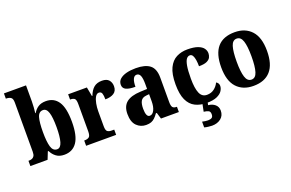

<svg xmlns="http://www.w3.org/2000/svg" viewBox="-117 -1204 2858 1887"><g transform="rotate(-20 1312.0 -261.0)"><path d="M368 10Q317 10 284 -14.5Q251 -39 232 -78H225L194 0H14V-55H20Q35 -55 50 -60Q65 -65 74.5 -80Q84 -95 84 -125V-639Q84 -681 65 -693Q46 -705 18 -705H14V-760H245V-592Q245 -564 242.5 -529.5Q240 -495 237 -472H242Q260 -505 292 -526.5Q324 -548 374 -548Q458 -548 502.5 -481.5Q547 -415 547 -270Q547 -125 501 -57.5Q455 10 368 10ZM319 -65Q355 -65 371 -118.5Q387 -172 387 -272Q387 -374 371 -424.5Q355 -475 318 -475Q274 -475 259 -424Q244 -373 244 -271Q244 -171 259.5 -118Q275 -65 319 -65Z M597 0V-55H601Q631 -55 648 -67.5Q665 -80 665 -127V-413Q665 -457 650.5 -469Q636 -481 608 -481H604V-536H800L818 -440H823Q844 -495 876 -521.5Q908 -548 960 -548Q1010 -548 1032.5 -522Q1055 -496 1055 -457Q1055 -408 1021 -386Q987 -364 931 -364Q931 -405 923.5 -426.5Q916 -448 892 -448Q870 -448 855 -422.5Q840 -397 832.5 -357.5Q825 -318 825 -278V-122Q825 -78 840.5 -66.5Q856 -55 881 -55H911V0Z M1223 10Q1166 10 1125.5 -30Q1085 -70 1085 -154Q1085 -235 1133.5 -274Q1182 -313 1280 -317L1351 -320V-374Q1351 -430 1339.5 -458.5Q1328 -487 1301 -487Q1277 -487 1264 -459Q1251 -431 1251 -379Q1186 -379 1154 -394.5Q1122 -410 1122 -446Q1122 -482 1148 -505Q1174 -528 1217.5 -539Q1261 -550 1315 -550Q1413 -550 1462 -511.5Q1511 -473 1511 -380V-125Q1511 -85 1522.5 -70Q1534 -55 1564 -55H1567V0H1380L1360 -66H1351Q1332 -39 1314.5 -22.5Q1297 -6 1276 2Q1255 10 1223 10ZM1287 -63Q1316 -63 1334 -98.5Q1352 -134 1352 -191V-265L1322 -262Q1280 -258 1264 -230.5Q1248 -203 1248 -150Q1248 -108 1257.5 -85.5Q1267 -63 1287 -63Z M1856 10Q1788 10 1736.5 -16Q1685 -42 1657 -102.5Q1629 -163 1629 -266Q1629 -374 1659 -436Q1689 -498 1740 -524Q1791 -550 1854 -550Q1922 -550 1962.5 -535Q2003 -520 2020.5 -496Q2038 -472 2038 -444Q2038 -423 2028.5 -402.5Q2019 -382 1991 -368.5Q1963 -355 1907 -355Q1907 -390 1902.5 -420Q1898 -450 1887.5 -468.5Q1877 -487 1858 -487Q1837 -487 1822 -467Q1807 -447 1798.5 -399.5Q1790 -352 1790 -267Q1790 -167 1812 -115.5Q1834 -64 1886 -64Q1931 -64 1962.5 -88.5Q1994 -113 2010 -148Q2037 -133 2037 -103Q2037 -78 2020.5 -52Q2004 -26 1964.5 -8Q1925 10 1856 10ZM1829 238Q1816 238 1790.5 235Q1765 232 1749 227V167Q1784 175 1809 175Q1834 175 1848.5 166Q1863 157 1863 130Q1863 101 1844 92.5Q1825 84 1797 81L1815 -9H1869L1860 35Q1903 39 1931 63Q1959 87 1959 127Q1959 179 1922 208.5Q1885 238 1829 238Z M2346 10Q2235 10 2171.5 -59.5Q2108 -129 2108 -270Q2108 -550 2349 -550Q2459 -550 2523 -480.5Q2587 -411 2587 -270Q2587 -129 2525.5 -59.5Q2464 10 2346 10ZM2348 -55Q2391 -55 2408 -110Q2425 -165 2425 -270Q2425 -376 2407.5 -430Q2390 -484 2347 -484Q2304 -484 2287 -430Q2270 -376 2270 -270Q2270 -165 2287.5 -110Q2305 -55 2348 -55Z"/></g></svg>

Font: Noto Serif Armenian Condensed ExtraBold
Style: Regular
Weight: 800
Width: 3
Designer: Monotype Design Team
Foundry: Monotype Imaging Inc.
Version: Version 2.008; ttfautohint (v1.8.4.7-5d5b)